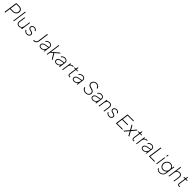

<svg xmlns="http://www.w3.org/2000/svg" viewBox="1499 -5164 9791 9791"><g transform="rotate(45 6395.0 -268.5)"><path d="M63 0 167 -745H399Q460 -745 508.5 -720.5Q557 -696 585 -651Q613 -606 613 -542Q613 -475 580.5 -420Q548 -365 489.5 -332.5Q431 -300 353 -300H155L113 0ZM161 -345H357Q419 -345 465 -372Q511 -399 537 -444Q563 -489 563 -542Q563 -614 517 -657Q471 -700 395 -700H211Z M694 0 800 -757H845L739 0Z M1105 12Q1052 12 1009 -12Q966 -36 944 -83Q922 -130 932 -198L979 -526H1024L977 -194Q969 -139 985 -102.5Q1001 -66 1033.5 -48.5Q1066 -31 1107 -31Q1159 -31 1198.5 -55Q1238 -79 1262.5 -119.5Q1287 -160 1294 -208L1339 -526H1384L1310 0H1265L1275 -74Q1248 -34 1203 -11Q1158 12 1105 12Z M1671 12Q1600 12 1545 -24Q1490 -60 1470 -120L1512 -136Q1532 -86 1573 -58.5Q1614 -31 1669 -31Q1731 -31 1770.5 -62.5Q1810 -94 1810 -143Q1810 -209 1725 -232L1639 -256Q1524 -288 1524 -381Q1524 -426 1547 -461.5Q1570 -497 1609.5 -517.5Q1649 -538 1699 -538Q1764 -538 1814 -504.5Q1864 -471 1879 -418L1834 -402Q1818 -446 1783 -470.5Q1748 -495 1701 -495Q1646 -495 1608.5 -463.5Q1571 -432 1571 -385Q1571 -324 1649 -302L1735 -278Q1785 -265 1821 -233.5Q1857 -202 1857 -142Q1857 -98 1832.5 -63Q1808 -28 1766 -8Q1724 12 1671 12Z M2130 0 2137 -50H2175Q2303 -50 2323 -194L2400 -745H2450L2372 -191Q2360 -102 2306 -51Q2252 0 2168 0Z M2689 12Q2621 12 2575 -25Q2529 -62 2529 -126Q2529 -194 2581 -240Q2633 -286 2717 -299L2931 -334L2934 -356Q2943 -421 2904 -458Q2865 -495 2798 -495Q2746 -495 2700 -469.5Q2654 -444 2625 -403L2586 -426Q2604 -456 2636 -481.5Q2668 -507 2709.5 -522.5Q2751 -538 2797 -538Q2853 -538 2897 -514.5Q2941 -491 2963.5 -448.5Q2986 -406 2978 -350L2929 0H2884L2898 -99Q2869 -54 2813.5 -21Q2758 12 2689 12ZM2575 -126Q2575 -78 2608 -54Q2641 -30 2693 -30Q2754 -30 2801.5 -60Q2849 -90 2880 -140Q2911 -190 2919 -250L2925 -291L2730 -259Q2660 -248 2617.5 -213.5Q2575 -179 2575 -126Z M3106 0 3212 -757H3258L3185 -238L3518 -526H3590L3342 -313L3535 0H3479L3303 -283L3175 -170L3152 0Z M3802 12Q3734 12 3688 -25Q3642 -62 3642 -126Q3642 -194 3694 -240Q3746 -286 3830 -299L4044 -334L4047 -356Q4056 -421 4017 -458Q3978 -495 3911 -495Q3859 -495 3813 -469.5Q3767 -444 3738 -403L3699 -426Q3717 -456 3749 -481.5Q3781 -507 3822.5 -522.5Q3864 -538 3910 -538Q3966 -538 4010 -514.5Q4054 -491 4076.5 -448.5Q4099 -406 4091 -350L4042 0H3997L4011 -99Q3982 -54 3926.5 -21Q3871 12 3802 12ZM3688 -126Q3688 -78 3721 -54Q3754 -30 3806 -30Q3867 -30 3914.5 -60Q3962 -90 3993 -140Q4024 -190 4032 -250L4038 -291L3843 -259Q3773 -248 3730.5 -213.5Q3688 -179 3688 -126Z M4218 0 4292 -526H4338L4327 -451Q4354 -489 4397 -510.5Q4440 -532 4490 -532H4523L4517 -487H4483Q4411 -487 4365 -440Q4319 -393 4308 -320L4263 0Z M4744 6Q4681 6 4652 -28Q4623 -62 4632 -128L4682 -486H4582L4588 -526H4636Q4687 -526 4695 -582L4705 -650H4750L4733 -526H4847L4841 -486H4728L4677 -124Q4675 -106 4677 -85.5Q4679 -65 4694 -51Q4709 -37 4746 -37Q4756 -37 4768 -38Q4780 -39 4787 -40L4785 2Q4775 5 4762 5.5Q4749 6 4744 6Z M5076 12Q5008 12 4962 -25Q4916 -62 4916 -126Q4916 -194 4968 -240Q5020 -286 5104 -299L5318 -334L5321 -356Q5330 -421 5291 -458Q5252 -495 5185 -495Q5133 -495 5087 -469.5Q5041 -444 5012 -403L4973 -426Q4991 -456 5023 -481.5Q5055 -507 5096.5 -522.5Q5138 -538 5184 -538Q5240 -538 5284 -514.5Q5328 -491 5350.5 -448.5Q5373 -406 5365 -350L5316 0H5271L5285 -99Q5256 -54 5200.5 -21Q5145 12 5076 12ZM4962 -126Q4962 -78 4995 -54Q5028 -30 5080 -30Q5141 -30 5188.5 -60Q5236 -90 5267 -140Q5298 -190 5306 -250L5312 -291L5117 -259Q5047 -248 5004.5 -213.5Q4962 -179 4962 -126Z M5911 12Q5847 12 5793 -11.5Q5739 -35 5702.5 -77Q5666 -119 5654 -174L5701 -188Q5722 -114 5777.5 -72.5Q5833 -31 5912 -31Q5969 -31 6012 -51.5Q6055 -72 6079.5 -108.5Q6104 -145 6104 -192Q6104 -295 6000 -325L5865 -365Q5796 -386 5760.5 -433.5Q5725 -481 5725 -548Q5725 -607 5756 -654.5Q5787 -702 5840 -729.5Q5893 -757 5958 -757Q6015 -757 6062 -735Q6109 -713 6141.5 -674Q6174 -635 6184 -583L6138 -569Q6120 -637 6071.5 -675.5Q6023 -714 5955 -714Q5903 -714 5862 -692.5Q5821 -671 5797 -633.5Q5773 -596 5773 -549Q5773 -496 5800.5 -463Q5828 -430 5892 -410L6014 -373Q6082 -352 6117 -306.5Q6152 -261 6152 -195Q6152 -135 6121 -88.5Q6090 -42 6035.5 -15Q5981 12 5911 12Z M6429 12Q6361 12 6315 -25Q6269 -62 6269 -126Q6269 -194 6321 -240Q6373 -286 6457 -299L6671 -334L6674 -356Q6683 -421 6644 -458Q6605 -495 6538 -495Q6486 -495 6440 -469.5Q6394 -444 6365 -403L6326 -426Q6344 -456 6376 -481.5Q6408 -507 6449.5 -522.5Q6491 -538 6537 -538Q6593 -538 6637 -514.5Q6681 -491 6703.5 -448.5Q6726 -406 6718 -350L6669 0H6624L6638 -99Q6609 -54 6553.5 -21Q6498 12 6429 12ZM6315 -126Q6315 -78 6348 -54Q6381 -30 6433 -30Q6494 -30 6541.5 -60Q6589 -90 6620 -140Q6651 -190 6659 -250L6665 -291L6470 -259Q6400 -248 6357.5 -213.5Q6315 -179 6315 -126Z M6845 0 6919 -526H6964L6953 -453Q6981 -492 7026 -515Q7071 -538 7123 -538Q7177 -538 7219.5 -513Q7262 -488 7283.5 -442Q7305 -396 7296 -333L7250 0H7205L7251 -332Q7262 -411 7223.5 -453Q7185 -495 7121 -495Q7070 -495 7030.5 -471Q6991 -447 6966 -407Q6941 -367 6934 -318L6890 0Z M7600 12Q7529 12 7474 -24Q7419 -60 7399 -120L7441 -136Q7461 -86 7502 -58.5Q7543 -31 7598 -31Q7660 -31 7699.5 -62.5Q7739 -94 7739 -143Q7739 -209 7654 -232L7568 -256Q7453 -288 7453 -381Q7453 -426 7476 -461.5Q7499 -497 7538.5 -517.5Q7578 -538 7628 -538Q7693 -538 7743 -504.5Q7793 -471 7808 -418L7763 -402Q7747 -446 7712 -470.5Q7677 -495 7630 -495Q7575 -495 7537.5 -463.5Q7500 -432 7500 -385Q7500 -324 7578 -302L7664 -278Q7714 -265 7750 -233.5Q7786 -202 7786 -142Q7786 -98 7761.5 -63Q7737 -28 7695 -8Q7653 12 7600 12Z M8093 0 8197 -745H8657L8651 -700H8241L8198 -396H8588L8582 -351H8192L8149 -45H8559L8553 0Z M8630 0 8855 -263 8707 -526H8764L8890 -303L9075 -526H9137L8915 -256L9060 0H9000L8881 -218L8693 0Z M9358 6Q9295 6 9266 -28Q9237 -62 9246 -128L9296 -486H9196L9202 -526H9250Q9301 -526 9309 -582L9319 -650H9364L9347 -526H9461L9455 -486H9342L9291 -124Q9289 -106 9291 -85.5Q9293 -65 9308 -51Q9323 -37 9360 -37Q9370 -37 9382 -38Q9394 -39 9401 -40L9399 2Q9389 5 9376 5.5Q9363 6 9358 6Z M9553 0 9627 -526H9673L9662 -451Q9689 -489 9732 -510.5Q9775 -532 9825 -532H9858L9852 -487H9818Q9746 -487 9700 -440Q9654 -393 9643 -320L9598 0Z M10051 12Q9983 12 9937 -25Q9891 -62 9891 -126Q9891 -194 9943 -240Q9995 -286 10079 -299L10293 -334L10296 -356Q10305 -421 10266 -458Q10227 -495 10160 -495Q10108 -495 10062 -469.5Q10016 -444 9987 -403L9948 -426Q9966 -456 9998 -481.5Q10030 -507 10071.5 -522.5Q10113 -538 10159 -538Q10215 -538 10259 -514.5Q10303 -491 10325.5 -448.5Q10348 -406 10340 -350L10291 0H10246L10260 -99Q10231 -54 10175.5 -21Q10120 12 10051 12ZM9937 -126Q9937 -78 9970 -54Q10003 -30 10055 -30Q10116 -30 10163.5 -60Q10211 -90 10242 -140Q10273 -190 10281 -250L10287 -291L10092 -259Q10022 -248 9979.5 -213.5Q9937 -179 9937 -126Z M10479 0 10583 -745H10633L10535 -45H10875L10869 0Z M11091 -635 11106 -745H11151L11136 -635ZM11002 0 11076 -526H11121L11047 0Z M11447 220Q11365 220 11309.5 183Q11254 146 11232 93L11271 75Q11294 124 11340 151Q11386 178 11450 178Q11497 178 11544.5 157.5Q11592 137 11627 96Q11662 55 11670 -7L11684 -112Q11649 -64 11595 -36Q11541 -8 11478 -8Q11408 -8 11354 -41Q11300 -74 11270 -130Q11240 -186 11240 -255Q11240 -313 11261 -364Q11282 -415 11319 -454Q11356 -493 11405.5 -515.5Q11455 -538 11512 -538Q11586 -538 11643 -500.5Q11700 -463 11725 -402L11742 -526H11787L11714 -2Q11705 61 11667 111Q11629 161 11572 190.5Q11515 220 11447 220ZM11478 -53Q11543 -53 11594 -86Q11645 -119 11674.5 -173.5Q11704 -228 11704 -294Q11704 -351 11680 -396Q11656 -441 11612.5 -467Q11569 -493 11512 -493Q11447 -493 11396 -459.5Q11345 -426 11316.5 -371.5Q11288 -317 11288 -252Q11288 -196 11311.5 -151Q11335 -106 11378 -79.5Q11421 -53 11478 -53Z M11891 0 11997 -757H12042L11999 -453Q12027 -492 12072 -515Q12117 -538 12169 -538Q12223 -538 12265.5 -513Q12308 -488 12329.5 -442Q12351 -396 12342 -333L12296 0H12251L12297 -332Q12308 -411 12269.5 -453Q12231 -495 12167 -495Q12116 -495 12076 -471Q12036 -447 12011.5 -407Q11987 -367 11980 -318L11936 0Z M12646 6Q12583 6 12554 -28Q12525 -62 12534 -128L12584 -486H12484L12490 -526H12538Q12589 -526 12597 -582L12607 -650H12652L12635 -526H12749L12743 -486H12630L12579 -124Q12577 -106 12579 -85.5Q12581 -65 12596 -51Q12611 -37 12648 -37Q12658 -37 12670 -38Q12682 -39 12689 -40L12687 2Q12677 5 12664 5.5Q12651 6 12646 6Z"/></g></svg>

Font: Plus Jakarta Sans ExtraLight
Style: Italic
Weight: 200
Italic angle: -8°
Designer: Gumpita Rahayu
Foundry: Tokotype
Version: Version 2.071; ttfautohint (v1.8.4.7-5d5b);gftools[0.9.29]